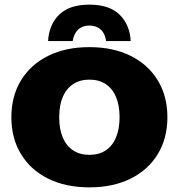

<svg xmlns="http://www.w3.org/2000/svg" viewBox="-20 -797 770 827"><path d="M365 10Q263 10 187.5 -27.5Q112 -65 70.5 -133Q29 -201 29 -292Q29 -383 70.5 -451Q112 -519 187.5 -556.5Q263 -594 365 -594Q467 -594 542.5 -556.5Q618 -519 659.5 -451Q701 -383 701 -292Q701 -201 659.5 -133Q618 -65 542.5 -27.5Q467 10 365 10ZM365 -130Q406 -130 435 -149Q464 -168 479.5 -204.5Q495 -241 495 -292Q495 -344 479.5 -380Q464 -416 435 -435Q406 -454 365 -454Q325 -454 295.5 -435Q266 -416 250.5 -380Q235 -344 235 -292Q235 -241 250.5 -204.5Q266 -168 295.5 -149Q325 -130 365 -130ZM187 -620Q191 -691 235 -734Q279 -777 365 -777Q451 -777 495 -734Q539 -691 543 -620H437Q433 -652 414 -669.5Q395 -687 365 -687Q335 -687 316.5 -669.5Q298 -652 293 -620Z"/></svg>

Font: Rokkitt SemiBold Black
Style: Regular
Weight: 900
Version: Version 3.103